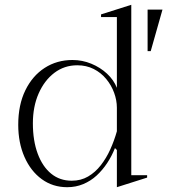

<svg xmlns="http://www.w3.org/2000/svg" viewBox="-20 -765 734 800"><path d="M527 -745V-35H593V-25L467 15V-140L459 -148Q446 -115 426.5 -85.5Q407 -56 382.5 -33.5Q358 -11 327 2Q296 15 260 15Q200 15 154 -18.5Q108 -52 82 -111Q56 -170 56 -245Q56 -328 85.5 -388.5Q115 -449 166 -482Q217 -515 282 -515Q323 -515 360.5 -499.5Q398 -484 426 -458Q454 -432 467 -399V-694H401V-705ZM302 -493Q248 -493 206.5 -461.5Q165 -430 141 -375.5Q117 -321 117 -251Q117 -179 137 -125Q157 -71 193 -41.5Q229 -12 279 -12Q317 -12 347 -29.5Q377 -47 400 -76.5Q423 -106 439.5 -142.5Q456 -179 467 -218V-316Q467 -347 455.5 -378.5Q444 -410 422.5 -436Q401 -462 370.5 -477.5Q340 -493 302 -493ZM595 -552V-725H657L608 -552Z"/></svg>

Font: Kalnia Light
Style: Regular
Weight: 300
Designer: Frida Medrano
Foundry: Frida Medrano
Version: Version 1.105